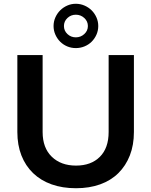

<svg xmlns="http://www.w3.org/2000/svg" viewBox="-20 -992 802 1018"><path d="M382 -972Q406 -972 428 -962.5Q450 -953 466 -937Q482 -921 491.5 -899.5Q501 -878 501 -854Q501 -830 491.5 -808.5Q482 -787 466 -771Q450 -755 428 -746Q406 -737 382 -737Q358 -737 336.5 -746Q315 -755 299 -771Q283 -787 273.5 -808.5Q264 -830 264 -854Q264 -878 273.5 -899.5Q283 -921 299 -937Q315 -953 336.5 -962.5Q358 -972 382 -972ZM382 -914Q356 -914 337.5 -896.5Q319 -879 319 -854Q319 -829 337.5 -811.5Q356 -794 382 -794Q408 -794 427 -811.5Q446 -829 446 -854Q446 -879 427 -896.5Q408 -914 382 -914ZM206 -292Q206 -208 254.5 -161Q303 -114 383 -114Q463 -114 509.5 -160.5Q556 -207 556 -292V-700H690V-292Q690 -223 668.5 -168Q647 -113 607.5 -74Q568 -35 511 -14.5Q454 6 383 6Q311 6 253.5 -14.5Q196 -35 155.5 -74Q115 -113 93.5 -168Q72 -223 72 -292V-700H206Z"/></svg>

Font: QuotatisMedium
Style: Regular
Weight: 500
Designer: Julieta Ulanovsky
Foundry: Quotatis-Medium
Version: Version 4.000;PS 004.000;hotconv 1.0.88;makeotf.lib2.5.64775